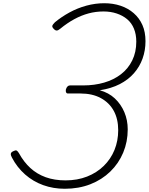

<svg xmlns="http://www.w3.org/2000/svg" viewBox="-20 -1150 921 1189"><path d="M381 19Q310 19 247.5 -3.5Q185 -26 135.5 -69.5Q86 -113 54 -174Q46 -188 47 -197.5Q48 -207 61 -213Q76 -221 82.5 -218Q89 -215 97 -202Q127 -147 168 -109.5Q209 -72 263 -52.5Q317 -33 386 -33Q459 -33 519 -56.5Q579 -80 622.5 -122.5Q666 -165 689 -221.5Q712 -278 712 -344Q712 -413 684.5 -463.5Q657 -514 604.5 -542.5Q552 -571 479 -571H399Q393 -571 389.5 -577.5Q386 -584 388 -596Q392 -609 398.5 -615Q405 -621 413 -621H495Q565 -621 625 -638.5Q685 -656 729.5 -690.5Q774 -725 799 -776Q824 -827 824 -892Q824 -937 809.5 -972.5Q795 -1008 767.5 -1031Q740 -1054 702.5 -1066.5Q665 -1079 621 -1079Q573 -1079 528.5 -1067Q484 -1055 440.5 -1031.5Q397 -1008 353 -972Q340 -961 331 -961Q322 -961 313 -971Q302 -982 304 -990Q306 -998 320 -1012Q361 -1046 410.5 -1073Q460 -1100 515 -1115Q570 -1130 626 -1130Q680 -1130 726.5 -1114.5Q773 -1099 808 -1068.5Q843 -1038 862 -995Q881 -952 881 -895Q881 -838 863 -787.5Q845 -737 809.5 -696.5Q774 -656 721.5 -629Q669 -602 598 -591Q653 -576 691 -540.5Q729 -505 750 -455.5Q771 -406 771 -349Q771 -272 743 -205Q715 -138 663 -87.5Q611 -37 539.5 -9Q468 19 381 19Z"/></svg>

Font: Playwrite CU ExtraLight
Style: Regular
Weight: 250
Designer: Veronika Burian, José Scaglione
Foundry: TypeTogether
Version: Version 1.002